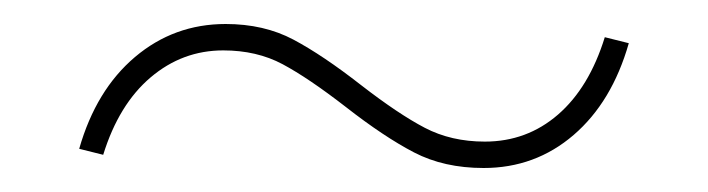

<svg xmlns="http://www.w3.org/2000/svg" viewBox="-20 -309 590 160"><path d="M268 -220Q237 -244 215.5 -255.5Q194 -267 166 -267Q132 -267 105.5 -244.5Q79 -222 66 -180L46 -185Q60 -234 92.5 -261.5Q125 -289 168 -289Q200 -289 224.5 -276Q249 -263 281 -238Q312 -214 334 -202.5Q356 -191 384 -191Q419 -191 445 -213.5Q471 -236 484 -278L504 -273Q490 -224 458 -196.5Q426 -169 383 -169Q350 -169 325 -182Q300 -195 268 -220Z"/></svg>

Font: Ysabeau SC Extralight
Style: Regular
Weight: 200
Designer: Christian Thalmann (Catharsis Fonts)
Version: Version 0.003